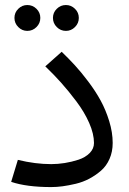

<svg xmlns="http://www.w3.org/2000/svg" viewBox="-20 -738 518 772"><path d="M89.8 -613.8Q68.8 -613.8 53.5 -629.2Q38.1 -644.5 38.1 -666Q38.1 -687.5 53.5 -702.6Q68.8 -717.8 89.8 -717.8Q111.3 -717.8 126.7 -702.6Q142.1 -687.5 142.1 -666Q142.1 -644.5 126.7 -629.2Q111.3 -613.8 89.8 -613.8ZM245.1 -613.8Q223.6 -613.8 208.3 -629.2Q192.9 -644.5 192.9 -666Q192.9 -687.5 208.3 -702.6Q223.6 -717.8 245.1 -717.8Q266.1 -717.8 281.5 -702.6Q296.9 -687.5 296.9 -666Q296.9 -644.5 281.5 -629.2Q266.1 -613.8 245.1 -613.8ZM186 14.2Q86.9 14.2 24.9 -6.8L51.8 -95.2Q122.1 -78.1 186 -78.1Q212.4 -78.1 240.2 -82.5Q268.1 -86.9 295.7 -95.9Q323.2 -105 340.6 -122.6Q357.9 -140.1 357.9 -163.1Q357.9 -199.7 338.6 -243.7Q319.3 -287.6 287.1 -330.3Q254.9 -373 224.9 -406.5Q194.8 -439.9 162.1 -471.2L228 -529.8Q255.9 -502.9 281 -475.6Q306.2 -448.2 335.2 -409.7Q364.3 -371.1 384.8 -333.5Q405.3 -295.9 419.2 -250.7Q433.1 -205.6 433.1 -163.1Q433.1 -127.9 420.4 -99.1Q407.7 -70.3 386.2 -51.8Q364.7 -33.2 339.1 -19.5Q313.5 -5.9 284.4 1Q255.4 7.8 231.7 11Q208 14.2 186 14.2Z"/></svg>

Font: FiraGO
Style: Regular
Weight: 400
Designer: bBox Type
Foundry: bBox Type GmbH
Version: Version 1.001;PS 001.001;hotconv 1.0.88;makeotf.lib2.5.64775